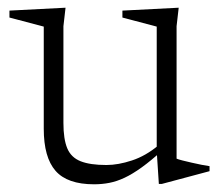

<svg xmlns="http://www.w3.org/2000/svg" viewBox="-20 -468 574 498"><path d="M144.5 -149Q144.5 -107 154.5 -83.2Q164.5 -59.5 189 -49.8Q213.5 -40 256 -40Q286.5 -40 322.2 -51.8Q358 -63.5 391.5 -91.5L403 -79.5Q372 -51.5 347.8 -34Q323.5 -16.5 303.2 -7Q283 2.5 264 6.2Q245 10 224 10Q154.5 10 124 -25Q93.5 -60 93.5 -134V-399L4.5 -422.5V-440.5L150 -448L144.5 -400ZM392 9 386.5 -75.5V-399L297.5 -422.5V-440.5L443.5 -448L438 -400V-56.5Q442.5 -54.5 453.2 -51.8Q464 -49 477.5 -46Q491 -43 503.2 -40.5Q515.5 -38 523.5 -37V-24L400 9Z"/></svg>

Font: Newsreader 16pt 16pt Light
Style: Regular
Weight: 300
Version: Version 1.003